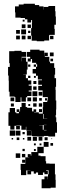

<svg xmlns="http://www.w3.org/2000/svg" viewBox="-20 -789 363 1024"><path d="M216 -569H176V-572H149V-599H146V-639H150V-665H151V-682H146V-669H126V-686H113V-693H90V-695H62V-723H60V-755H80V-765H106V-769H166V-762H189V-755H212V-738H213V-752H238V-757H274V-729H276V-701H278V-657H270V-635H272V-603H244V-601H242V-573H216ZM111 -674H101V-684H111ZM116 -639H96V-659H116ZM145 -640H127V-658H145ZM119 -606H93V-632H119ZM86 -609H66V-629H86ZM142 -613H130V-625H142ZM116 -579H96V-599H116ZM86 -579H66V-599H86ZM265 -580H247V-598H265ZM145 -580H127V-598H145ZM57 -98H35V-118H25V-148V-190H32V-213H60V-190H67V-185H81V-192H69V-206H83V-194H87V-218H95V-240H117V-218H125V-214H151V-195H159V-206H173V-192H162V-190H187V-183H208V-217H210V-245H232V-253H220V-265H232V-253H235V-271H208V-300H207V-307H184V-331H204V-337H184V-361H204V-365H182V-385H172V-397H154V-421H172V-433H178V-446H173V-454H151V-474H144V-461H128V-477H141V-486H123V-512H141V-524H191V-519H216V-492H217V-508H235V-490H219V-486H243V-460H247V-452H269V-427H274V-391H271V-372H279V-326H276V-310H277V-280V-253H280V-205H279V-176H277V-163H280V-137H284V-81H274V-61H238V-64H214V-61H178V-63H150V-90H149V-66H123V-92H147V-93H120V-113H118V-97H94V-119H86V-121H67V-119H86V-99H66V-118H57ZM90 -245H62V-271H58V-274H31V-300H27V-338V-359H26V-386H23V-432H32V-452H29V-486V-516H57V-518H95V-512H119V-486H95V-482H119V-460H127V-418H123V-392H104V-391H118V-372H129V-360H147V-338H133V-332H149V-306H133V-301H148V-277H125V-270H118V-247H94V-270H90ZM266 -489H246V-509H266ZM93 -462V-480H92V-462ZM263 -462H249V-476H263ZM172 -433H160V-445H172ZM142 -433H130V-445H142ZM142 -373H130V-385H142ZM171 -374H161V-384H171ZM174 -341H158V-357H174ZM175 -310H157V-328H175ZM179 -276H153V-302H179ZM206 -279H186V-299H206ZM177 -248H155V-270H177ZM146 -249H126V-269H146ZM56 -249H36V-269H56ZM203 -252H189V-266H203ZM205 -220H187V-238H205ZM175 -220H157V-238H175ZM54 -221H38V-237H54ZM141 -224H131V-234H141ZM204 -191H188V-207H204ZM213 -156V-181H210V-156ZM213 -155H232V-156H213ZM213 -122H228V-123H213ZM208 -97H185H213V-122H189V-121H208ZM214 -94H228V-96H214ZM60 -65H32V-93H60ZM89 -66H63V-92H89ZM112 -73H100V-85H112ZM177 -38H155V-60H177ZM146 -39H126V-59H146ZM206 -39H186V-59H206ZM234 -41H218V-57H234ZM83 -42H69V-56H83ZM50 -45H42V-53H50ZM110 -45H102V-53H110ZM258 -47H254V-51H258ZM239 -6H213V-32H239ZM263 -12H249V-26H263ZM201 -14H191V-24H201ZM171 -14H161V-24H171ZM120 145H92V117H117H90V85H115V50H97V32H115V50H136V49H128V33H144V41H147V22H179V-6H213V28H185V41H196V44H223V71H226V83H244V84H273V114V141H276V170H277V212H250V215H202V167H217V152H235V167H236V141H239V119H226V122H235V140H217V131H209V144H183V131H172V137H160V125H146V141H126V121H142V120H120ZM112 17H100V5H112ZM171 16H161V6H171ZM88 53H64V29H88ZM114 79H98V63H114Z"/></svg>

Font: Rubik Storm
Style: Regular
Weight: 400
Designer: Hubert and Fischer, NaN
Foundry: Hubert and Fischer, NaN
Version: Version 2.201